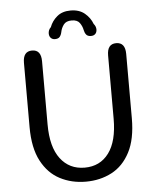

<svg xmlns="http://www.w3.org/2000/svg" viewBox="-55 -836 730 893"><g transform="rotate(-5 309.5 -389.5)"><path d="M310 10.5Q243.7 10.5 189.5 -17.7Q135.3 -45.8 103.1 -106.6Q70.8 -167.3 70.8 -265V-565.2Q70.8 -619 113.2 -619Q155.3 -619 155.3 -565.2V-269.8Q155.3 -164.8 197 -109.9Q238.7 -55 310 -55Q382 -55 422.8 -109.9Q463.7 -164.8 463.7 -269.8V-565.2Q463.7 -619 505.8 -619Q548.2 -619 548.2 -565.2V-265Q548.2 -167.3 516.4 -106.6Q484.7 -45.8 430.8 -17.7Q376.8 10.5 310 10.5ZM392.8 -662.5Q377.2 -662.5 370.2 -671.3Q363.2 -680.2 360.7 -693.5Q357.5 -710.8 346.4 -726.6Q335.3 -742.3 308.8 -742.3Q282.7 -742.3 271.2 -726.6Q259.8 -710.8 256.5 -693.5Q253.8 -679.7 246.9 -671.1Q240 -662.5 224.3 -662.5Q212.3 -662.5 204.9 -670.3Q197.5 -678.2 197.5 -691.3Q197.5 -698 200.2 -705.6Q203 -713.2 210 -719.8Q220.3 -748 244.6 -768.4Q268.8 -788.8 307.8 -788.8Q348 -788.8 373.5 -767.6Q399 -746.3 409.7 -717Q415.3 -710.7 417.8 -703.8Q420.2 -696.8 420.2 -690.7Q420.2 -677.7 412.9 -670.1Q405.7 -662.5 392.8 -662.5Z"/></g></svg>

Font: Sono ExtraLight
Style: Regular
Weight: 200
Designer: Tyler Finck
Foundry: Tyler Finck
Version: Version 2.112